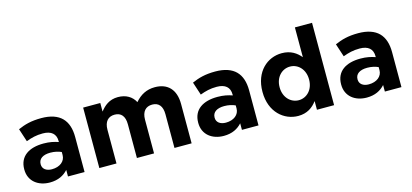

<svg xmlns="http://www.w3.org/2000/svg" viewBox="-62 -1182 3526 1644"><g transform="rotate(-15 1700.5 -360.0)"><path d="M220 10C294 10 345 -17 382 -58V0H529V-311C529 -383 511 -442 471 -482C433 -520 373 -542 290 -542C199 -542 141 -525 82 -499L120 -383C169 -401 210 -412 268 -412C344 -412 383 -377 383 -314V-305C345 -318 306 -327 252 -327C125 -327 36 -273 36 -156V-154C36 -48 119 10 220 10ZM266 -95C217 -95 183 -119 183 -160V-162C183 -210 223 -236 288 -236C325 -236 359 -228 385 -216V-189C385 -134 337 -95 266 -95Z M660 -536V0H812V-299C812 -371 847 -408 904 -408C961 -408 993 -371 993 -299V0H1145V-299C1145 -371 1180 -408 1237 -408C1294 -408 1326 -371 1326 -299V0H1478V-349C1478 -478 1410 -546 1297 -546C1224 -546 1168 -516 1121 -461C1093 -515 1040 -546 970 -546C893 -546 847 -505 812 -460V-536Z M1762 10C1836 10 1887 -17 1924 -58V0H2071V-311C2071 -383 2053 -442 2013 -482C1975 -520 1915 -542 1832 -542C1741 -542 1683 -525 1624 -499L1662 -383C1711 -401 1752 -412 1810 -412C1886 -412 1925 -377 1925 -314V-305C1887 -318 1848 -327 1794 -327C1667 -327 1578 -273 1578 -156V-154C1578 -48 1661 10 1762 10ZM1808 -95C1759 -95 1725 -119 1725 -160V-162C1725 -210 1765 -236 1830 -236C1867 -236 1901 -228 1927 -216V-189C1927 -134 1879 -95 1808 -95Z M2422 10C2501 10 2552 -27 2589 -77V0H2741V-730H2589V-466C2553 -509 2503 -546 2422 -546C2295 -546 2178 -448 2178 -269V-267C2178 -88 2297 10 2422 10ZM2461 -119C2390 -119 2330 -178 2330 -267V-269C2330 -359 2390 -417 2461 -417C2532 -417 2591 -358 2591 -269V-267C2591 -178 2532 -119 2461 -119Z M3029 10C3103 10 3154 -17 3191 -58V0H3338V-311C3338 -383 3320 -442 3280 -482C3242 -520 3182 -542 3099 -542C3008 -542 2950 -525 2891 -499L2929 -383C2978 -401 3019 -412 3077 -412C3153 -412 3192 -377 3192 -314V-305C3154 -318 3115 -327 3061 -327C2934 -327 2845 -273 2845 -156V-154C2845 -48 2928 10 3029 10ZM3075 -95C3026 -95 2992 -119 2992 -160V-162C2992 -210 3032 -236 3097 -236C3134 -236 3168 -228 3194 -216V-189C3194 -134 3146 -95 3075 -95Z"/></g></svg>

Font: Mission
Style: Bold
Weight: 700
Version: Version 1.000;FEAKit 1.0